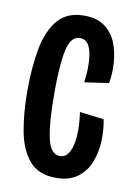

<svg xmlns="http://www.w3.org/2000/svg" viewBox="-69 -584 444 640"><g transform="rotate(10 153.5 -263.5)"><path d="M165 11Q105 11 74 -26Q43 -63 32 -124.5Q21 -186 21 -258Q21 -339 33 -402Q45 -465 76 -501.5Q107 -538 165 -538Q208 -538 234.5 -518.5Q261 -499 273.5 -468Q286 -437 288.5 -400.5Q291 -364 285 -331L203 -319Q211 -382 202 -422Q193 -462 164 -462Q132 -462 121.5 -411.5Q111 -361 111 -269Q111 -165 122.5 -114Q134 -63 165 -63Q187 -63 198 -86Q209 -109 210.5 -144.5Q212 -180 206 -219L288 -209Q295 -174 293.5 -136Q292 -98 279 -64.5Q266 -31 238 -10Q210 11 165 11Z"/></g></svg>

Font: Bricolage Grotesque 48pt Condensed
Style: Regular
Weight: 400
Width: 3
Designer: Mathieu Triay
Foundry: Atelier Triay
Version: Version 1.000; ttfautohint (v1.8.4.7-5d5b);gftools[0.9.32]